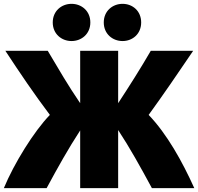

<svg xmlns="http://www.w3.org/2000/svg" viewBox="-25 -968 1033 1001"><path d="M-5 13H218C278 -98 331 -193 393 -288V13H591V-290C651 -199 707 -98 767 13H988C925 -127 845 -270 750 -369C827 -475 902 -585 982 -703H761C709 -613 648 -517 591 -430V-703H393V-430C327 -527 286 -599 224 -703H3C79 -587 155 -475 235 -369C151 -282 48 -115 -5 13ZM446 -851C446 -791 400 -754 348 -754C296 -754 250 -791 250 -851C250 -911 296 -948 348 -948C400 -948 446 -911 446 -851ZM711 -851C711 -791 666 -754 614 -754C562 -754 516 -791 516 -851C516 -911 562 -948 614 -948C666 -948 711 -911 711 -851Z"/></svg>

Font: Repo Black
Style: Regular
Weight: 900
Designer: Stefan Peev
Foundry: Context Ltd
Version: Version 1.502